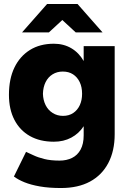

<svg xmlns="http://www.w3.org/2000/svg" viewBox="-20 -732 648 966"><path d="M287 214Q226 214 180.5 206Q135 198 103 185Q71 172 50 156L111 32Q127 39 149 49.5Q171 60 203 68Q235 76 280 76Q315 76 342.5 62.5Q370 49 385.5 20.5Q401 -8 401 -51V-97Q377 -60 338.5 -39.5Q300 -19 251 -19Q181 -19 130.5 -47.5Q80 -76 52.5 -129Q25 -182 25 -255Q25 -335 52.5 -392Q80 -449 130.5 -480.5Q181 -512 251 -512Q300 -512 338.5 -489.5Q377 -467 401 -425V-500H557V-57Q557 27 525 88Q493 149 433 181.5Q373 214 287 214ZM297 -149Q327 -149 348.5 -163.5Q370 -178 381.5 -203Q393 -228 393 -260Q393 -294 381 -319Q369 -344 347.5 -358Q326 -372 296 -372Q267 -372 244.5 -358Q222 -344 209.5 -319Q197 -294 196 -260Q197 -228 209.5 -203Q222 -178 245 -163.5Q268 -149 297 -149ZM361 -569 218 -701V-712H370L496 -569ZM91 -569 217 -712H369V-701L226 -569Z"/></svg>

Font: Figtree ExtraBold
Style: Regular
Weight: 800
Designer: Erik Kennedy
Foundry: Erik Kennedy
Version: Version 2.002